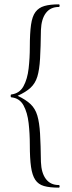

<svg xmlns="http://www.w3.org/2000/svg" viewBox="-20 -745 329 882"><path d="M32 -298Q29 -298 29 -304.5Q29 -311 32 -311Q70 -316 88 -349Q106 -382 111.5 -430.5Q117 -479 117 -529Q117 -592 122.5 -631Q128 -670 143 -690Q158 -710 184 -717.5Q210 -725 250 -725Q254 -725 254 -719Q254 -713 250 -713Q212 -713 191 -685.5Q170 -658 168 -607Q167 -527 164 -475.5Q161 -424 151.5 -393Q142 -362 120.5 -342Q99 -322 61 -305Q99 -287 120.5 -266.5Q142 -246 151.5 -214Q161 -182 164 -131Q167 -80 168 -1Q170 50 191 77.5Q212 105 250 105Q254 105 254 111Q254 117 250 117Q208 117 182 109.5Q156 102 142 81Q128 60 122.5 21.5Q117 -17 117 -80Q117 -131 111.5 -179.5Q106 -228 88 -261Q70 -294 32 -298Z"/></svg>

Font: Cormorant Infant Light
Style: Regular
Weight: 300
Designer: Christian Thalmann (Catharsis Fonts)
Foundry: Catharsis Fonts
Version: Version 4.001